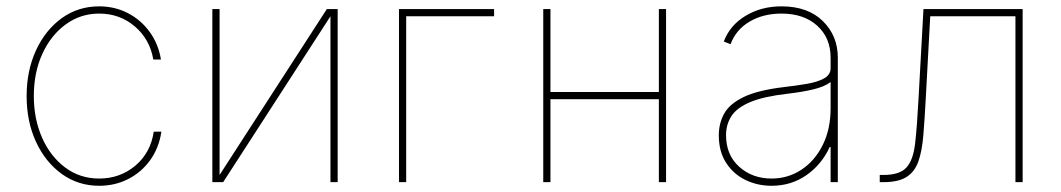

<svg xmlns="http://www.w3.org/2000/svg" viewBox="-20 -574 3342 605"><path d="M292.6 11.4Q226.6 11.4 174.9 -25.7Q123.2 -62.9 93.6 -126.8Q63.9 -190.7 63.9 -271.3Q63.9 -351.2 93.4 -415.3Q122.9 -479.4 174.5 -516.7Q226.2 -554 292.6 -554Q341.6 -554 382.6 -532.8Q423.7 -511.7 451.3 -473.9Q479 -436.1 487.2 -386.4H463.1Q452.1 -450.6 404.7 -490.9Q357.2 -531.2 292.6 -531.2Q234 -531.2 187.3 -497.3Q140.6 -463.4 113.6 -404.7Q86.6 -345.9 86.6 -271.3Q86.6 -198.9 112.7 -139.9Q138.8 -81 185.4 -46.2Q231.9 -11.4 292.6 -11.4Q358 -11.4 406.2 -51.8Q454.5 -92.3 464.5 -159.1H488.6Q480.8 -107.6 453.1 -69.2Q425.4 -30.9 383.9 -9.8Q342.3 11.4 292.6 11.4Z M671.9 -22.7 1009.9 -545.5H1044V0H1021.3V-522.7L683.2 0H649.1V-545.5H671.9Z M1536.9 -545.5V-522.7H1259.9V0H1237.2V-545.5Z M1714.5 -545.5V-284.1H2056.1V-545.5H2078.8V0H2056.1V-261.4H1714.5V0H1691.8V-545.5Z M2411.2 11.4Q2366.5 11.4 2328.7 -7.1Q2290.8 -25.6 2267.9 -61.1Q2245 -96.6 2245 -147.7Q2245 -184.7 2261.5 -215.4Q2278.1 -246.1 2322.6 -267.9Q2367.2 -289.8 2451 -299.7Q2488.6 -304 2522 -309.7Q2555.4 -315.3 2576.3 -326.7Q2597.3 -338.1 2597.3 -359.4V-392Q2597.3 -454.9 2555 -493.1Q2512.8 -531.2 2442.5 -531.2Q2384.9 -531.2 2342 -505.9Q2299 -480.5 2282 -434.7L2260.7 -443.2Q2279.8 -494.3 2329.2 -524.1Q2378.6 -554 2442.5 -554Q2525.6 -554 2572.8 -507.6Q2620 -461.3 2620 -392V0H2597.3V-110.8H2594.5Q2568.9 -55.4 2521 -22Q2473 11.4 2411.2 11.4ZM2411.2 -11.4Q2463.1 -11.4 2505.3 -39.2Q2547.6 -67.1 2572.4 -117Q2597.3 -166.9 2597.3 -233V-315.3Q2577.1 -300.4 2541.7 -292.1Q2506.4 -283.7 2459.5 -278.4Q2386.4 -269.9 2344.5 -252.5Q2302.6 -235.1 2285.2 -208.8Q2267.8 -182.5 2267.8 -147.7Q2267.8 -85.9 2309.1 -48.7Q2350.5 -11.4 2411.2 -11.4Z M2752.1 0V-22.7H2763.5Q2815 -22.7 2836.3 -46.2Q2857.6 -69.6 2863.6 -122.3Q2869.7 -175.1 2874.3 -262.8L2889.9 -545.5H3202.4V0H3179.7V-522.7H2911.2L2897 -261.4Q2893.5 -196 2889.4 -146.8Q2885.3 -97.7 2873.8 -65.2Q2862.2 -32.7 2836.5 -16.3Q2810.7 0 2763.5 0Z"/></svg>

Font: Inter Thin BETA
Style: Regular
Weight: 100
Designer: Rasmus Andersson
Foundry: rsms
Version: Version 3.011;git-f93a4a705